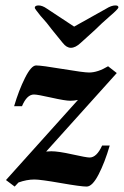

<svg xmlns="http://www.w3.org/2000/svg" viewBox="-20 -677 456 707"><path d="M267 -309Q252 -306 239 -306Q220 -306 169 -317.5Q118 -329 105 -329Q79 -329 61 -286H32Q49 -344 72 -390Q95 -436 113 -436Q133 -436 210.5 -423Q288 -410 308 -410Q340 -410 378 -433L410 -408L150 -119Q161 -120 169 -120Q195 -120 246.5 -108.5Q298 -97 310 -97Q336 -97 356 -141H384Q366 -79 343 -34.5Q320 10 299 10Q278 10 203.5 -3Q129 -16 107 -16Q78 -16 48 -5L34 10L2 -14ZM211 -519 172 -567Q153 -593 129 -619Q108 -645 108 -648Q108 -657 122 -657Q136 -657 153 -645L253 -579L371 -645Q390 -657 405 -657Q416 -657 416 -650Q416 -644 383 -616Q353 -590 330 -567L277 -519Q258 -501 241 -501Q225 -501 211 -519Z"/></svg>

Font: Unna
Style: Bold Italic
Weight: 700
Italic angle: -8.05°
Designer: Jorge de Buen Unna
Foundry: Omnibus-Type
Version: Version 2.008